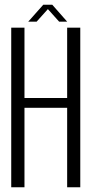

<svg xmlns="http://www.w3.org/2000/svg" viewBox="-20 -792 404 812"><path d="M27.5 0H83.5V-336H264V0H319.5V-675H264V-377.5H83.5V-675H27.5ZM99.5 -700.5H135L182.5 -753.5L230 -700.5H264L201 -772H163Z"/></svg>

Font: Anybody Condensed Light
Style: Regular
Weight: 300
Width: 3
Designer: Tyler Finck
Foundry: Etcetera Type Company
Version: Version 1.113;gftools[0.9.25]